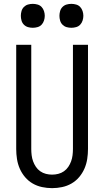

<svg xmlns="http://www.w3.org/2000/svg" viewBox="-20 -967 540 995"><path d="M250 8Q224 8 198 2.5Q172 -3 149.5 -16Q127 -29 110 -49Q93 -69 82.5 -93Q72 -117 68 -143Q64 -169 64 -195V-735H142V-195Q142 -179 144 -162.5Q146 -146 151.5 -131Q157 -116 166 -102.5Q175 -89 188.5 -79.5Q202 -70 218 -66Q234 -62 250 -62Q266 -62 282 -66Q298 -70 311.5 -79.5Q325 -89 334 -102.5Q343 -116 348.5 -131Q354 -146 356 -162.5Q358 -179 358 -195V-735H436V-195Q436 -169 432 -143Q428 -117 417.5 -93Q407 -69 390 -49Q373 -29 350.5 -16Q328 -3 302 2.5Q276 8 250 8ZM350 -823Q337 -823 325 -826.5Q313 -830 304 -839Q295 -848 291.5 -860.5Q288 -873 288 -885Q288 -897 291.5 -909.5Q295 -922 304 -931Q313 -940 325 -943.5Q337 -947 350 -947Q362 -947 374.5 -943.5Q387 -940 395.5 -931Q404 -922 408 -909.5Q412 -897 412 -885Q412 -873 408 -860.5Q404 -848 395.5 -839Q387 -830 374.5 -826.5Q362 -823 350 -823ZM150 -823Q137 -823 125 -826.5Q113 -830 104 -839Q95 -848 91.5 -860.5Q88 -873 88 -885Q88 -897 91.5 -909.5Q95 -922 104 -931Q113 -940 125 -943.5Q137 -947 150 -947Q162 -947 174.5 -943.5Q187 -940 195.5 -931Q204 -922 208 -909.5Q212 -897 212 -885Q212 -873 208 -860.5Q204 -848 195.5 -839Q187 -830 174.5 -826.5Q162 -823 150 -823Z"/></svg>

Font: Huly
Style: Regular
Weight: 400
Designer: Belleve Invis
Foundry: Belleve Invis
Version: Version 33.2.5; ttfautohint (v1.8.4)